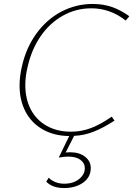

<svg xmlns="http://www.w3.org/2000/svg" viewBox="-20 -683 674 971"><path d="M120 -346Q108 -298 108 -253Q108 -183 135.5 -130Q163 -77 215.5 -47Q268 -17 339 -17Q392 -17 440.5 -35.5Q489 -54 545 -93L559 -73Q502 -36 453.5 -17Q405 2 355 4L312 88Q320 87 335 87Q381 87 410 109.5Q439 132 439 167Q439 213 400.5 240.5Q362 268 304 268Q246 268 214 236L226 216Q258 246 305 246Q351 246 380 222.5Q409 199 409 168Q409 142 387 125.5Q365 109 325 109Q302 109 277 114L330 5Q253 4 196 -28.5Q139 -61 109 -118.5Q79 -176 79 -251Q79 -297 91 -348Q112 -441 163.5 -512.5Q215 -584 289 -623.5Q363 -663 449 -663Q502 -663 546.5 -647.5Q591 -632 634 -601L616 -579Q537 -641 442 -641Q365 -641 298.5 -604Q232 -567 186 -500.5Q140 -434 120 -346Z"/></svg>

Font: Ysabeau Infant Extralight
Style: Italic
Weight: 200
Italic angle: -12°
Designer: Christian Thalmann (Catharsis Fonts)
Version: Version 0.003